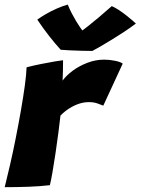

<svg xmlns="http://www.w3.org/2000/svg" viewBox="-29 -792 598 816"><path d="M237 -449.5Q253 -471.5 280.5 -491.8Q308 -512 342.5 -525.2Q377 -538.5 414 -538.5Q437 -538.5 460.8 -533.5Q484.5 -528.5 492.5 -521.5L410 -343Q400 -347 384.8 -352.5Q369.5 -358 348.5 -358Q327.5 -358 306.5 -351Q285.5 -344 265.8 -331.5Q246 -319 228 -301Q225 -274 219.5 -231Q214 -188 207.2 -142.5Q200.5 -97 194 -59.8Q187.5 -22.5 183 -5Q142 0 90.5 1.8Q39 3.5 -9 3.5Q1.5 -38.5 14 -92.8Q26.5 -147 38.2 -206.5Q50 -266 60 -323.2Q70 -380.5 76.5 -428.2Q83 -476 84 -506Q113 -513.5 146.5 -520.2Q180 -527 206 -531.2Q232 -535.5 239 -536Q239 -518.5 238.5 -491.2Q238 -464 237 -449.5ZM446 -766Q459 -760.5 475.5 -749.8Q492 -739 507.5 -726.8Q523 -714.5 534.2 -704.8Q545.5 -695 548.5 -692Q527.5 -676 500.8 -658.2Q474 -640.5 447 -624Q420 -607.5 397.8 -594.5Q375.5 -581.5 363.5 -575.5Q344.5 -575.5 318.8 -576.2Q293 -577 268.8 -578Q244.5 -579 229 -580.5Q204 -608 179.8 -639Q155.5 -670 129.5 -708.5Q143.5 -719 165.8 -732Q188 -745 213.2 -756Q238.5 -767 259 -772.5Q266.5 -753.5 275.8 -735.8Q285 -718 294.5 -702.2Q304 -686.5 311.8 -675.2Q319.5 -664 324.5 -659H316.5Q323 -663.5 343.8 -679.8Q364.5 -696 391.8 -719Q419 -742 446 -766Z"/></svg>

Font: Grandstander Thin ExtraBold
Style: Italic
Weight: 800
Italic angle: -15°
Version: Version 1.200